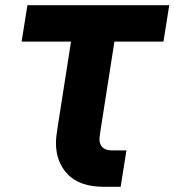

<svg xmlns="http://www.w3.org/2000/svg" viewBox="-20 -720 672 740"><path d="M381.7 0Q287.7 0 241.7 -47.5Q195.7 -95 195.7 -169Q195.7 -182.7 197.5 -197Q199.3 -211.3 201.3 -224.7L253.7 -559.7H63.3L85.7 -700H632.3L610 -559.7H421L367.3 -216.7Q366.3 -207.3 364.8 -198.7Q363.3 -190 363.3 -183.7Q363.3 -164.3 375 -152.3Q386.7 -140.3 411.7 -140.3H467.3L445 0Z"/></svg>

Font: MuseoModerno Thin
Style: Italic
Weight: 100
Italic angle: -9°
Designer: Pablo Cosgaya, Héctor Gatti, Marcela Romero, and the Authors of The MuseoModerno Project.
Foundry: Omnibus-Type Team
Version: Version 1.003